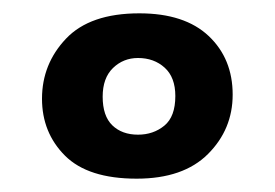

<svg xmlns="http://www.w3.org/2000/svg" viewBox="-20 -813 412 288"><path d="M185 -545Q112 -545 77.5 -579.5Q43 -614 43 -665Q43 -717 79 -755Q115 -793 189 -793Q257 -793 293 -759Q329 -725 329 -671Q329 -619 292 -582Q255 -545 185 -545ZM187 -611Q210 -611 226.5 -624.5Q243 -638 243 -669Q243 -697 227 -711.5Q211 -726 187 -726Q165 -726 149.5 -711Q134 -696 134 -668Q134 -639 148.5 -625Q163 -611 187 -611Z"/></svg>

Font: Literata
Style: Bold
Weight: 700
Designer: Latin by Veronika Burian and Jose Scaglione. Greek by Irene Vlachou. Cyrillic by Vera Evstafieva.
Foundry: TypeTogether
Version: Version 3.103; ttfautohint (v1.8.4.7-5d5b);gftools[0.9.29]